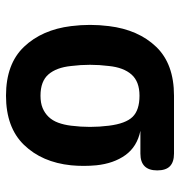

<svg xmlns="http://www.w3.org/2000/svg" viewBox="0 -590 600 640"><g transform="rotate(90 300.0 -270.0)"><path d="M492 -438H416Q469 -427 497 -388Q525 -349 531 -291Q533 -270 533 -249Q533 -228 531 -207Q521 -110 463 -50Q405 10 299 10Q193 10 136 -50Q79 -110 67 -207Q63 -239 63 -270Q63 -301 67 -333Q79 -431 136 -490.5Q193 -550 299 -550H492Q520 -550 534 -536.5Q548 -523 548 -494Q548 -466 534 -452Q520 -438 492 -438ZM299 -105Q323 -105 340 -112Q357 -119 369.5 -132Q382 -145 389 -164Q396 -183 399 -207Q403 -239 403 -270Q403 -301 399 -333Q392 -389 369.5 -412Q347 -435 299 -435Q252 -435 228.5 -408.5Q205 -382 200 -333Q196 -301 196 -270Q196 -239 200 -207Q205 -158 228 -131.5Q251 -105 299 -105Z"/></g></svg>

Font: Maple Mono Normal NL
Style: Bold
Weight: 700
Monospace: yes
Designer: subframe7536
Version: Version 7.000